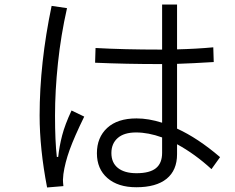

<svg xmlns="http://www.w3.org/2000/svg" viewBox="-20 -805 1040 848"><path d="M914 -58Q841 -125 762 -168V-124Q762 -53 716 -15.5Q670 22 582 22Q501 22 454.5 -18.5Q408 -59 408 -128Q408 -198 453.5 -240Q499 -282 583 -282Q636 -282 696 -263V-522H688Q537 -522 400 -528L402 -593Q527 -586 690 -586H696V-785H762V-587Q847 -589 922 -596L924 -531Q827 -525 762 -523V-237Q854 -195 952 -111ZM237 -112Q242 -159 254.5 -207Q267 -255 296 -317L352 -290Q308 -200 287.5 -143Q267 -86 260 -36Q258 -18 258 -11Q258 -1 260 17L188 23Q155 -148 155 -295Q155 -526 208 -779L276 -769Q249 -650 236 -527Q223 -404 223 -294Q223 -181 231 -112ZM696 -198Q635 -220 581 -220Q528 -220 500 -195.5Q472 -171 472 -129Q472 -86 501 -63Q530 -40 583 -40Q641 -40 668.5 -62Q696 -84 696 -130Z"/></svg>

Font: IBM Plex Sans JP
Style: Regular
Weight: 400
Designer: Mike Abbink; Paul van der Laan; Pieter van Rosmalen; Wujin Sim; Yejin Wi; Jinhee Kim; Boomi Park; Yona Kim; Kichan Ma
Foundry: Sandoll Inc.
Version: Version 1.001